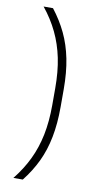

<svg xmlns="http://www.w3.org/2000/svg" viewBox="-90 -716 456 876"><g transform="rotate(10 138.0 -278.0)"><path d="M155.5 -317Q155.5 -394 142.8 -456Q130 -518 104.2 -571.8Q78.5 -625.5 38.5 -675H82Q119.5 -627 144.5 -574.5Q169.5 -522 182 -459.5Q194.5 -397 194.5 -319V-237Q194.5 -159.5 182.2 -96.8Q170 -34 145 18.5Q120 71 82 119H38.5Q78.5 69 104.2 15.5Q130 -38 142.8 -100.5Q155.5 -163 155.5 -239Z"/></g></svg>

Font: Anek Odia ExtraLight
Style: Regular
Weight: 250
Designer: Yesha Goshar & Mahesh Sahu (Odia), Yesha Goshar (Latin)
Foundry: Ek Type
Version: Version 1.003